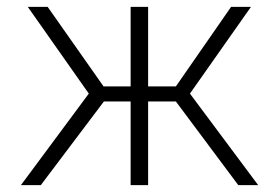

<svg xmlns="http://www.w3.org/2000/svg" viewBox="-20 -540 814 560"><path d="M41 0 239 -267 61 -520H119L282 -288H361V-520H412V-288H493L654 -520H712L534 -267L733 0H675L493 -244H412V0H361V-244H283L99 0Z"/></svg>

Font: Raleway-v4020 Light
Style: Regular
Weight: 300
Designer: Matt McInerney, Pablo Impallari, Rodrigo Fuenzalida
Foundry: Matt McInerney, Pablo Impallari, Rodrigo Fuenzalida
Version: Version 4.020;PS 004.020;hotconv 1.0.88;makeotf.lib2.5.64775